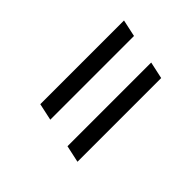

<svg xmlns="http://www.w3.org/2000/svg" viewBox="-19 -676 639 639"><g transform="rotate(-45 300.0 -356.5)"><path d="M102 -245 115 -305H509L496 -245ZM137 -408 150 -468H544L531 -408Z"/></g></svg>

Font: Red Hat Display VF
Style: Italic
Weight: 300
Italic angle: -12°
Designer: Pentagram, MCKL
Foundry: Pentagram, MCKL
Version: Version 1.023